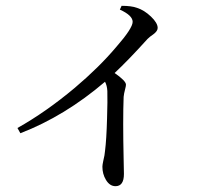

<svg xmlns="http://www.w3.org/2000/svg" viewBox="-20 -582 682 660"><path d="M377 58Q357 58 344 36Q332 16 332 -9Q332 -15 335 -29Q340 -49 341 -63Q346 -102 348 -175Q350 -237 349 -269Q348 -288 341 -301Q203 -183 50 -124L40 -142Q138 -197 237 -280Q321 -351 380 -421Q436 -485 436 -507Q436 -529 392 -549L398 -562Q432 -562 451 -555Q476 -547 499 -525Q522 -503 522 -486Q522 -475 507 -464Q495 -456 487 -448Q422 -376 374 -331Q413 -304 413 -291Q413 -286 410 -275Q406 -260 405 -249Q402 -170 405 -35Q406 4 406 16Q406 58 377 58Z"/></svg>

Font: Cactus Classical Serif
Style: Regular
Weight: 400
Designer: Henry Chan (via Glyphwiki)、田海東、宇文滿月
Foundry: Moonlit Owen
Version: Version 1.000